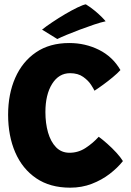

<svg xmlns="http://www.w3.org/2000/svg" viewBox="-20 -862 608 888"><path d="M548.5 -117Q523.5 -85.5 487 -57.5Q450.5 -29.5 404.5 -11.8Q358.5 6 304.5 6Q211.5 6 147.5 -37.5Q83.5 -81 50.5 -157.2Q17.5 -233.5 17.5 -331.5Q17.5 -427 50.5 -502Q83.5 -577 146.5 -620Q209.5 -663 300.5 -663Q374.5 -663 437.8 -631.5Q501 -600 537 -538Q523.5 -523 501.5 -504.8Q479.5 -486.5 456.5 -469.8Q433.5 -453 417 -442.5Q414 -449.5 401.5 -469.2Q389 -489 365 -506.2Q341 -523.5 304 -523.5Q252 -523.5 221 -474Q190 -424.5 190 -343.5Q190 -292 202.2 -249.2Q214.5 -206.5 239.2 -181Q264 -155.5 301.5 -155.5Q342 -155.5 376 -177.8Q410 -200 436.5 -229.5Q454 -217 476.2 -197.2Q498.5 -177.5 518 -156.2Q537.5 -135 548.5 -117ZM377 -842Q399 -828.5 418.8 -812Q438.5 -795.5 451.8 -782Q465 -768.5 468.5 -763.5Q447 -759 415.5 -748.5Q384 -738 350.2 -725.2Q316.5 -712.5 288.2 -700.8Q260 -689 245 -681.5L174.5 -725Q193 -740 221.8 -759.2Q250.5 -778.5 281.5 -796.8Q312.5 -815 338.5 -827.5Q364.5 -840 377 -842Z"/></svg>

Font: Grandstander
Style: Bold
Weight: 700
Designer: Tyler Finck
Foundry: Etcetera Type Co
Version: Version 1.200; ttfautohint (v1.8.3)